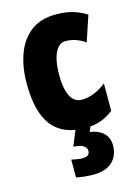

<svg xmlns="http://www.w3.org/2000/svg" viewBox="-121 -630 675 937"><g transform="rotate(-15 216.5 -161.5)"><path d="M254 10Q180 10 130.5 -20Q81 -50 56.5 -113Q32 -176 32 -274Q32 -355 55.5 -420.5Q79 -486 128.5 -524.5Q178 -563 257 -563Q303 -563 340 -552.5Q377 -542 410 -521L367 -392Q342 -409 318 -417Q294 -425 268 -425Q246 -425 230 -407.5Q214 -390 205 -356.5Q196 -323 196 -274Q196 -226 204.5 -193.5Q213 -161 230 -144.5Q247 -128 272 -128Q304 -128 335 -140.5Q366 -153 396 -177V-39Q366 -14 330.5 -2Q295 10 254 10ZM361 126Q361 178 328 209Q295 240 233 240Q208 240 186.5 237.5Q165 235 146 231V141Q163 145 176.5 147Q190 149 201 149Q219 149 228.5 142Q238 135 238 121Q238 104 220.5 94Q203 84 172 83L206 0H282L268 34Q297 38 318 50Q339 62 350 81.5Q361 101 361 126Z"/></g></svg>

Font: Noto Sans Khmer ExtraCondensed Black
Style: Regular
Weight: 900
Width: 2
Designer: Danh Hong and the Monotype Design Team
Foundry: Monotype Imaging Inc.
Version: Version 2.004